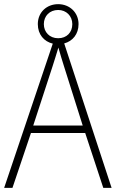

<svg xmlns="http://www.w3.org/2000/svg" viewBox="-20 -904 557 924"><path d="M477 0H517L289 -695C330 -706 358 -740 358 -788C358 -844 315 -884 260 -884C205 -884 162 -845 162 -788C162 -738 192 -704 234 -694L0 0H40L129 -264H390ZM260 -720C218 -720 191 -750 191 -788C191 -827 219 -856 260 -856C299 -856 328 -827 328 -788C328 -748 301 -720 260 -720ZM288 -585 378 -300H140L233 -585C242 -614 252 -644 261 -675C270 -642 280 -611 288 -585Z"/></svg>

Font: Noto Sans SemiCondensed ExtraLight
Style: Regular
Weight: 200
Width: 4
Designer: Monotype Design Team
Foundry: Monotype Imaging Inc.
Version: Version 2.013